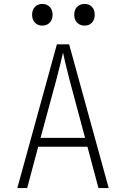

<svg xmlns="http://www.w3.org/2000/svg" viewBox="-20 -955 640 975"><path d="M68 0 269 -730H331L532 0H480L424 -210H174L118 0ZM186 -255H412L333 -550Q319 -604 310.5 -640.5Q302 -677 300 -688Q298 -677 289 -640.5Q280 -604 266 -550ZM410 -825Q386 -825 371.5 -840Q357 -855 357 -880Q357 -905 371.5 -920Q386 -935 410 -935Q433 -935 447 -920Q461 -905 461 -880Q461 -855 447 -840Q433 -825 410 -825ZM195 -825Q172 -825 157.5 -840Q143 -855 143 -880Q143 -905 157.5 -920Q172 -935 195 -935Q218 -935 232.5 -920Q247 -905 247 -880Q247 -855 232.5 -840Q218 -825 195 -825Z"/></svg>

Font: JetBrains Mono NL Thin
Style: Regular
Weight: 100
Monospace: yes
Designer: Philipp Nurullin, Konstantin Bulenkov
Foundry: JetBrains
Version: Version 2.305; ttfautohint (v1.8.4.7-5d5b)